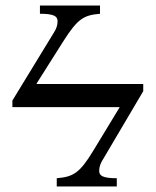

<svg xmlns="http://www.w3.org/2000/svg" viewBox="-20 -677 565 697"><path d="M404 0V-30C353 -30 340 -39 340 -57C340 -72 346 -86 353 -97L500 -346V-372H113V-374L211 -529C262 -609 284 -622 343 -627V-657H125V-627C176 -627 189 -618 189 -600C189 -585 184 -572 177 -561L25 -312V-288H414V-287L318 -129C269 -48 245 -35 186 -30V0Z"/></svg>

Font: STIX Two Text
Style: Regular
Weight: 400
Designer: Ross Mills, John Hudson & Paul Hanslow, Tiro Typeworks Ltd; with prior portions MicroPress Inc., and Coen Hoffman.
Foundry: Tiro Typeworks Ltd
Version: Version 2.13 b171